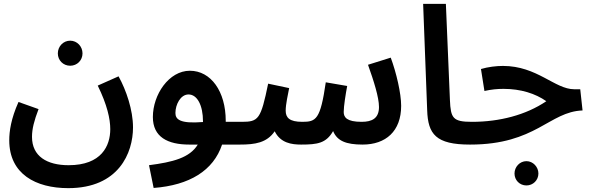

<svg xmlns="http://www.w3.org/2000/svg" viewBox="-20 -745 3073 996"><path d="M344 -404C380 -404 408 -432 408 -468C408 -504 380 -534 344 -534C308 -534 280 -504 280 -468C280 -432 308 -404 344 -404ZM28 -17C28 158 166 231 334 231C596 231 670 48 670 -84C670 -174 635 -277 595 -349L487 -301C536 -201 552 -128 552 -75C552 11 507 112 336 112C224 112 146 66 146 -35C146 -76 157 -119 180 -179L76 -216C37 -129 28 -64 28 -17Z M777 230C963 216 1087 140 1132 5H1224C1267 5 1293 -22 1293 -56C1293 -88 1275 -113 1234 -113H1151V-118C1151 -271 1074 -378 965 -378C856 -378 773 -254 773 -138C773 -34 850 5 962 5H1006C964 74 876 96 753 112ZM890 -159C890 -202 916 -255 958 -255C1003 -255 1033 -199 1033 -115V-112C911 -102 890 -127 890 -159Z M1224 5C1303 5 1364 -4 1405 -64C1435 -3 1493 5 1542 5C1627 5 1672 -2 1708 -65C1729 -14 1775 5 1861 5C1981 5 2061 -64 2061 -196C2061 -261 2036 -368 2007 -446L1889 -409C1919 -325 1946 -240 1946 -190C1946 -131 1910 -113 1856 -113C1778 -113 1763 -137 1763 -164C1763 -194 1773 -256 1781 -299L1670 -318C1642 -125 1620 -113 1548 -113C1481 -113 1462 -135 1462 -171C1462 -205 1474 -256 1480 -288L1371 -311C1333 -126 1321 -113 1234 -113Z M2418 5C2462 5 2488 -22 2488 -56C2488 -88 2470 -113 2428 -113C2329 -113 2318 -132 2314 -226L2293 -725H2175L2196 -173C2200 -49 2241 5 2418 5Z M2419 5C2761 5 2829 -166 3002 -172L2990 -282H2959C2858 -282 2767 -403 2589 -403C2555 -403 2512 -398 2475 -387L2493 -273C2529 -281 2559 -284 2592 -284C2681 -284 2757 -260 2814 -220C2708 -148 2570 -113 2429 -113ZM2711 217C2745 217 2773 190 2773 155C2773 121 2745 91 2711 91C2676 91 2649 121 2649 155C2649 190 2676 217 2711 217Z"/></svg>

Font: Noto Sans Arabic UI SmBd
Style: Regular
Weight: 600
Designer: Monotype Design Team, Nadine Chahine and Nizar Qandah
Foundry: Monotype Imaging Inc.
Version: Version 2.010